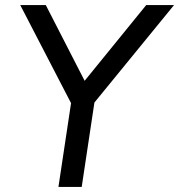

<svg xmlns="http://www.w3.org/2000/svg" viewBox="-20 -739 708 759"><path d="M211 0 267 -372 275 -304 60 -719H161L320 -409H306L558 -719H668L329 -304L359 -372L303 0Z"/></svg>

Font: Nunitoga
Style: Medium Italic
Weight: 500
Italic angle: -9°
Designer: Vernon Adams
Foundry: Vernon Adams
Version: Version 1.0